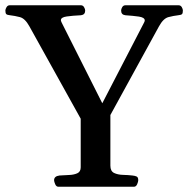

<svg xmlns="http://www.w3.org/2000/svg" viewBox="-41 -713 718 733"><path d="M182.1 0Q173.8 0 169.7 -9.8Q165.5 -19.5 165.5 -24.9Q165.5 -40.5 186.5 -43Q203.1 -44.4 221.7 -44.9Q240.2 -45.4 253.7 -51.3Q267.1 -57.1 267.1 -74.2V-259.8L71.3 -612.3Q54.7 -642.6 34.9 -647.7Q15.1 -652.8 -2.9 -654.8Q-13.2 -655.8 -16.8 -658.9Q-20.5 -662.1 -20.5 -672.9Q-20.5 -678.2 -16.1 -685.5Q-11.7 -692.9 -3.9 -692.9H267.6Q275.9 -692.9 280 -685.5Q284.2 -678.2 284.2 -672.9Q284.2 -656.7 268.1 -654.8Q235.8 -653.3 213.6 -650.1Q191.4 -647 191.4 -635.7Q191.4 -633.8 192.6 -631.1Q193.8 -628.4 194.8 -626L361.8 -294.4H336.9L509.3 -627.4Q511.7 -631.8 511.7 -635.7Q510.7 -646.5 489 -649.7Q467.3 -652.8 437.5 -654.8Q421.4 -656.7 421.4 -672.9Q421.4 -678.2 425.5 -685.5Q429.7 -692.9 438 -692.9H640.6Q648.9 -692.9 653.1 -685.5Q657.2 -678.2 657.2 -672.9Q657.2 -662.1 653.6 -658.9Q649.9 -655.8 639.6 -654.8Q621.6 -652.8 602.1 -647.7Q582.5 -642.6 565.9 -612.3L380.4 -273.9V-80.6Q380.4 -59.6 394.5 -52.7Q408.7 -45.9 428.5 -45.4Q448.2 -44.9 464.4 -43Q474.6 -42 480.7 -39.1Q486.8 -36.1 486.8 -24.9Q486.8 -19.5 482.7 -9.8Q478.5 0 470.2 0Z"/></svg>

Font: Gelasio Medium
Style: Regular
Weight: 500
Designer: Eben Sorkin
Foundry: Eben Sorkin
Version: Version 1.008